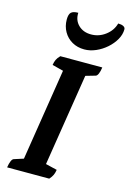

<svg xmlns="http://www.w3.org/2000/svg" viewBox="-132 -952 688 1016"><g transform="rotate(15 212.0 -444.0)"><path d="M13.8 0Q17.2 -21.9 22.9 -35.1Q28.5 -48.4 36.1 -50.9L104.7 -72.9L85.5 -52.4L169.6 -585.2L184.4 -565.7L106.1 -585.9Q108.6 -602.6 114.5 -615.4Q120.4 -628.1 133.6 -641H363.5Q360.6 -619.1 354.7 -605.6Q348.8 -592.1 341.3 -590.1L265 -568.1L290.3 -589.1L205.7 -55.2L186.8 -75.3L270.7 -55.1Q268.2 -38.9 262.8 -26.6Q257.4 -14.3 244.6 0ZM246 -708.4Q208.5 -708.4 179.1 -725.1Q149.7 -741.9 132.9 -771.3Q116.1 -800.7 116.1 -837.6Q116.1 -866 127.2 -876.8Q138.4 -887.5 166 -887.5Q163.6 -847.4 190.2 -820.8Q216.9 -794.3 260.3 -794.3Q303.5 -794.3 338.6 -820.8Q373.8 -847.4 384.7 -887.5Q402.6 -887.5 413.4 -881.9Q424.3 -876.4 424.3 -865.7Q424.3 -837.6 408.5 -809.7Q392.7 -781.9 366.7 -758.9Q340.8 -736 309.2 -722.2Q277.6 -708.4 246 -708.4Z"/></g></svg>

Font: Petrona
Style: Italic
Weight: 400
Italic angle: -9°
Designer: Ringo R. Seeber
Foundry: Ringo R. Seeber
Version: Version 2.001; ttfautohint (v1.8.3)